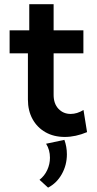

<svg xmlns="http://www.w3.org/2000/svg" viewBox="-20 -630 452 897"><path d="M386.7 -12.7Q333 9.8 282.7 9.8Q231.4 9.8 192.6 -12.2Q153.8 -34.2 132.1 -73.5Q110.4 -112.8 110.4 -165V-380.9H24.9V-488.3H116.7V-610.4H230.5V-488.3H369.6V-380.9H230.5V-187Q230.5 -145.5 253.2 -121.6Q275.9 -97.7 310.1 -97.7Q340.3 -97.7 370.1 -116.2ZM204.6 246.6 164.6 210Q188 191.9 200.7 164.3Q213.4 136.7 213.4 106.9Q213.4 69.8 195.3 41.5L280.8 23.4Q292.5 55.7 292.5 90.8Q292.5 141.1 268.8 183.3Q245.1 225.6 204.6 246.6Z"/></svg>

Font: Kumbh Sans SemiBold
Style: Regular
Weight: 600
Version: Version 1.005